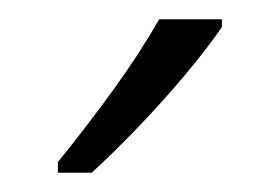

<svg xmlns="http://www.w3.org/2000/svg" viewBox="-20 -785 290 199"><path d="M210 -757Q195 -735 171.5 -707Q148 -679 122 -652Q96 -625 75 -606H40V-617Q70 -654 97.5 -692Q125 -730 145 -765H210Z"/></svg>

Font: Noto Sans Condensed Light
Style: Regular
Weight: 300
Width: 3
Designer: Monotype Design Team
Foundry: Monotype Imaging Inc.
Version: Version 2.013; ttfautohint (v1.8.4.7-5d5b)